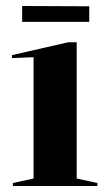

<svg xmlns="http://www.w3.org/2000/svg" viewBox="-20 -621 355 641"><path d="M236 -480H208L20 -437V-427L92 -430V-25L23 -10V0H305V-10L236 -25ZM54 -601V-548H278V-600Z"/></svg>

Font: Mazius Display
Style: Bold
Weight: 700
Designer: Alberto Casagrande & Collletttivo
Foundry: Collletttivo
Version: Version 2.000;Glyphs 3.2 (3221)